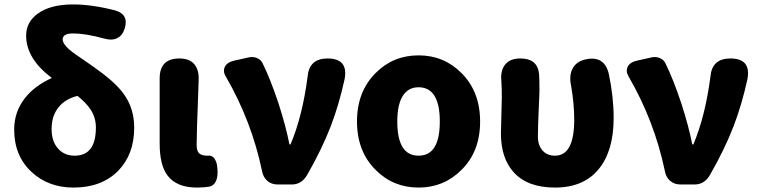

<svg xmlns="http://www.w3.org/2000/svg" viewBox="-20 -833 3431 867"><path d="M312 14Q199 14 123 -56Q44 -129 44 -248Q44 -330 95 -393Q138 -446 214 -481Q98 -568 98 -672Q98 -733 150 -771Q207 -813 310 -813Q395 -813 500 -786Q563 -768 543 -704Q533 -672 508 -660Q484 -649 450 -659Q366 -682 310 -682Q263 -682 263 -655Q263 -636 292 -610Q310 -594 364 -558Q402 -532 422 -517Q507 -456 542 -404Q586 -341 586 -256Q586 -136 513 -61Q438 14 312 14ZM317 -130Q413 -130 413 -257Q413 -301 390 -337Q370 -368 330 -400Q274 -386 245 -349Q213 -311 213 -250Q213 -193 244 -160Q272 -130 317 -130Z M870 14Q777 14 736 -41Q701 -88 701 -185V-377V-479Q701 -569 790 -569Q835 -569 857 -543.5Q879 -518 877 -472Q876 -451 875 -410Q868 -235 868 -178Q868 -151 879.5 -140.5Q891 -130 917 -130Q918 -130 919 -130Q934 -133 947 -119Q957 -105 960 -87Q965 -54 960 -30Q953 1 929 9Q902 14 870 14Z M1233 0Q1206 0 1187 -16.5Q1168 -33 1163 -62Q1116 -286 1001 -485Q985 -510 995.5 -531.5Q1006 -553 1041 -560L1055 -563L1104 -574Q1123 -578 1140 -571Q1157 -564 1165 -549Q1202 -474 1238 -365Q1271 -263 1287 -181H1292Q1346 -309 1369 -487Q1376 -569 1459 -569Q1554 -569 1536 -475Q1511 -361 1474 -264Q1433 -158 1368 -45Q1343 0 1298 0Z M1870 14Q1756 14 1677 -65Q1592 -149 1592 -284.5Q1592 -420 1677 -504Q1756 -583 1870 -583Q1984 -583 2063 -504Q2148 -420 2148 -284Q2148 -148 2063 -65Q1984 14 1870 14ZM1870 -130Q1966 -130 1966 -284Q1966 -439 1870 -439Q1822 -439 1797 -397Q1774 -358 1774 -284Q1774 -130 1870 -130Z M2486 14Q2361 14 2299 -56Q2242 -119 2242 -231Q2242 -258 2244 -311.5Q2246 -365 2246 -392Q2246 -438 2244 -466Q2239 -514 2261 -541.5Q2283 -569 2330 -569Q2406 -569 2414 -501Q2416 -478 2416 -427Q2416 -408 2413 -349Q2409 -259 2409 -216Q2409 -176 2431 -152Q2452 -130 2486 -130Q2573 -130 2573 -292Q2573 -364 2559 -445Q2549 -491 2565 -522Q2582 -556 2625 -565Q2709 -583 2729 -500Q2751 -396 2751 -300Q2751 -152 2684 -70Q2616 14 2486 14Z M3052 0Q3025 0 3006 -16.5Q2987 -33 2982 -62Q2935 -286 2820 -485Q2804 -510 2814.5 -531.5Q2825 -553 2860 -560L2874 -563L2923 -574Q2942 -578 2959 -571Q2976 -564 2984 -549Q3021 -474 3057 -365Q3090 -263 3106 -181H3111Q3165 -309 3188 -487Q3195 -569 3278 -569Q3373 -569 3355 -475Q3330 -361 3293 -264Q3252 -158 3187 -45Q3162 0 3117 0Z"/></svg>

Font: GenSenRounded TW H
Style: Regular
Weight: 900
Version: Version 1.501;PS 1;hotconv 16.6.51;makeotf.lib2.5.65220